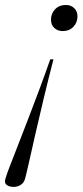

<svg xmlns="http://www.w3.org/2000/svg" viewBox="-84 -540 332 772"><path d="M168.5 -415Q147.5 -415 134.2 -427.8Q121 -440.5 121 -460.5Q121 -485.5 137.5 -502.8Q154 -520 180.5 -520Q201.5 -520 214.5 -507.2Q227.5 -494.5 227.5 -474.5Q227.5 -449.5 211 -432.2Q194.5 -415 168.5 -415ZM-62.5 179.5 -58 165.5Q-56 158 -43.8 126.5Q-31.5 95 -12.8 46.8Q6 -1.5 28.5 -59.8Q51 -118 74.2 -180.2Q97.5 -242.5 118 -301.5H131Q111 -224.5 92 -145.2Q73 -66 57.5 2.2Q42 70.5 32 115Q22 159.5 20 166.5L16 181Q11 196.5 -1.8 204Q-14.5 211.5 -29.5 211.5Q-46 211.5 -56.8 203.8Q-67.5 196 -62.5 179.5Z"/></svg>

Font: Newsreader Display Light
Style: Italic
Weight: 300
Italic angle: -17°
Designer: Hugues Gentile
Foundry: Production Type
Version: Version 1.001